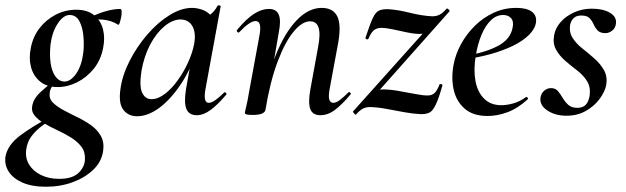

<svg xmlns="http://www.w3.org/2000/svg" viewBox="-66 -429 2379 730"><path d="M109 281Q55 281 19 265Q-17 249 -33.5 222.5Q-50 196 -45 165Q-36 121 11 86Q58 51 121 18L128 26Q108 38 88 54Q68 70 53 90Q38 110 34 138Q29 171 44.5 196.5Q60 222 90 236.5Q120 251 159 251Q210 251 233.5 227.5Q257 204 257 175Q258 147 242.5 127.5Q227 108 202.5 93Q178 78 151 65.5Q124 53 101 39.5Q78 26 65 9.5Q52 -7 57 -29Q62 -54 85 -76Q108 -98 141 -123L149 -116Q139 -111 131.5 -99.5Q124 -88 123 -76Q120 -54 135 -39Q150 -24 175 -10.5Q200 3 228 16.5Q256 30 280 47Q304 64 317.5 88Q331 112 326 146Q320 186 289 216Q258 246 211 263.5Q164 281 109 281ZM153 -98Q112 -98 86.5 -119Q61 -140 52 -173.5Q43 -207 51 -246Q59 -289 84 -321.5Q109 -354 145.5 -373Q182 -392 224 -392Q266 -392 291.5 -371.5Q317 -351 325.5 -318Q334 -285 326 -246Q317 -200 290 -167Q263 -134 227 -116Q191 -98 153 -98ZM179 -119Q203 -119 224 -149.5Q245 -180 251 -231Q254 -260 251 -293Q248 -326 235.5 -349Q223 -372 199 -372Q175 -372 153.5 -339.5Q132 -307 126 -259Q122 -221 126.5 -189Q131 -157 145 -138Q159 -119 179 -119ZM261 -346 260 -353Q290 -372 326.5 -383.5Q363 -395 391 -395Q396 -395 396.5 -385Q397 -375 394.5 -363Q392 -351 389 -342Q386 -333 383 -335Q359 -351 324.5 -354.5Q290 -358 261 -346Z M455 13Q422 13 403 -11.5Q384 -36 392 -91Q399 -143 426.5 -197Q454 -251 493.5 -297Q533 -343 578 -371Q623 -399 664 -399Q683 -399 703 -392Q723 -385 737.5 -368.5Q752 -352 754 -326L700 -357Q715 -359 733 -373Q751 -387 761 -407Q763 -410 768.5 -408.5Q774 -407 773 -405L715 -89Q706 -38 728 -38Q738 -38 753 -48.5Q768 -59 786 -77Q789 -80 793 -76Q797 -72 794 -69Q763 -32 735.5 -11.5Q708 9 682 9Q653 9 643 -14Q633 -37 641 -89L666 -229L686 -246Q660 -166 621 -108Q582 -50 539 -18.5Q496 13 455 13ZM510 -52Q535 -52 561 -72Q587 -92 610 -124Q633 -156 649.5 -192.5Q666 -229 672 -261Q680 -304 665.5 -329.5Q651 -355 619 -355Q589 -354 558.5 -328.5Q528 -303 505 -259.5Q482 -216 472 -160Q463 -101 474.5 -76.5Q486 -52 510 -52Z M1152 9Q1122 9 1113.5 -15Q1105 -39 1114 -89L1143 -248Q1163 -348 1113 -348Q1083 -348 1050.5 -309Q1018 -270 989.5 -194.5Q961 -119 943 -10L926 -11Q947 -130 981.5 -217Q1016 -304 1061.5 -351.5Q1107 -399 1157 -399Q1200 -399 1216 -367.5Q1232 -336 1220 -267L1187 -89Q1182 -60 1186.5 -49Q1191 -38 1201 -38Q1212 -38 1226.5 -49Q1241 -60 1258 -77Q1261 -81 1265.5 -77Q1270 -73 1266 -69Q1235 -32 1208 -11.5Q1181 9 1152 9ZM895 8Q877 8 871 6Q865 4 865 1Q865 -3 870.5 -25.5Q876 -48 880 -74L921 -297Q930 -349 906 -349Q895 -349 879.5 -338.5Q864 -328 844 -307Q841 -303 836.5 -307.5Q832 -312 836 -316Q871 -358 900 -376.5Q929 -395 956 -395Q985 -395 994 -373Q1003 -351 994 -306L943 -10Q938 8 895 8Z M1287 7Q1285 8 1280 2Q1275 -4 1276 -5L1594 -360L1588 -349Q1575 -320 1563 -310Q1551 -300 1530 -300Q1509 -300 1481 -306Q1453 -312 1427 -317.5Q1401 -323 1384 -323Q1366 -323 1355 -313.5Q1344 -304 1335 -282Q1333 -278 1327.5 -280Q1322 -282 1324 -287Q1341 -338 1351.5 -360.5Q1362 -383 1375.5 -389Q1389 -395 1411 -394Q1446 -392 1492 -380.5Q1538 -369 1577 -367Q1593 -367 1605 -373Q1617 -379 1632 -396Q1635 -398 1640 -393Q1645 -388 1643 -386L1326 -29L1324 -40Q1338 -68 1353.5 -78.5Q1369 -89 1390 -89Q1416 -89 1448 -83.5Q1480 -78 1510.5 -72Q1541 -66 1560 -66Q1577 -66 1587 -76Q1597 -86 1605 -108Q1606 -110 1611.5 -109Q1617 -108 1616 -104Q1602 -54 1590.5 -30.5Q1579 -7 1567 -1Q1555 5 1535 5Q1507 4 1473.5 -2Q1440 -8 1406 -14.5Q1372 -21 1342 -22Q1326 -22 1314 -16Q1302 -10 1287 7Z M1788 12Q1732 12 1700 -16.5Q1668 -45 1658.5 -90Q1649 -135 1659 -185Q1666 -223 1687 -261.5Q1708 -300 1739.5 -331Q1771 -362 1811 -380.5Q1851 -399 1897 -399Q1936 -399 1955.5 -385Q1975 -371 1972 -345Q1969 -320 1945.5 -296.5Q1922 -273 1883.5 -254.5Q1845 -236 1798 -223Q1751 -210 1701 -204L1703 -217Q1776 -228 1825.5 -253.5Q1875 -279 1883 -324Q1888 -348 1877 -360Q1866 -372 1847 -372Q1821 -372 1800 -351.5Q1779 -331 1764.5 -296Q1750 -261 1743 -218Q1734 -165 1741.5 -122.5Q1749 -80 1774 -54.5Q1799 -29 1840 -29Q1861 -29 1886 -36Q1911 -43 1934 -60Q1936 -62 1939.5 -58Q1943 -54 1941 -52Q1903 -17 1864 -2.5Q1825 12 1788 12Z M2088 11Q2045 11 2015 -9Q1985 -29 1989 -58Q1992 -75 2003.5 -84.5Q2015 -94 2029 -94Q2046 -94 2055.5 -82.5Q2065 -71 2073.5 -56.5Q2082 -42 2094.5 -30.5Q2107 -19 2129 -19Q2150 -19 2161 -30.5Q2172 -42 2176 -66Q2180 -98 2166 -120.5Q2152 -143 2128.5 -161Q2105 -179 2083 -198Q2061 -217 2048 -240.5Q2035 -264 2041 -296Q2046 -323 2066 -345.5Q2086 -368 2117 -382Q2148 -396 2184 -396Q2227 -396 2253 -380.5Q2279 -365 2276 -340Q2274 -322 2261.5 -312.5Q2249 -303 2236 -303Q2216 -303 2206.5 -313Q2197 -323 2191 -336.5Q2185 -350 2175.5 -360Q2166 -370 2144 -370Q2125 -370 2115 -360Q2105 -350 2102 -336Q2097 -307 2111 -285Q2125 -263 2148.5 -244.5Q2172 -226 2194.5 -206Q2217 -186 2230.5 -162Q2244 -138 2239 -106Q2234 -80 2213.5 -52.5Q2193 -25 2161 -7Q2129 11 2088 11Z"/></svg>

Font: Cormorant Garamond Light SemiBold
Style: Italic
Weight: 600
Italic angle: -10°
Version: Version 4.001